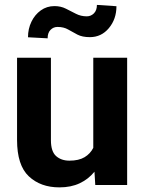

<svg xmlns="http://www.w3.org/2000/svg" viewBox="-20 -768 600 797"><path d="M375.5 0 372.1 -55.2Q347.2 -24.4 311 -7.3Q274.9 9.8 226.6 9.8Q148.4 9.8 99.6 -36.1Q50.8 -82 50.8 -187V-528.3H191.4V-186Q191.4 -139.2 212.9 -120.1Q234.4 -101.1 268.1 -101.1Q307.1 -101.1 331.1 -115.5Q355 -129.9 367.2 -154.3V-528.3H507.8V0ZM382.3 -747.6 463.4 -742.2Q463.4 -689 432.1 -651.4Q400.9 -613.8 353 -613.8Q321.8 -613.8 301.5 -624.3Q281.2 -634.8 262.9 -645.5Q244.6 -656.2 218.8 -656.2Q201.7 -656.2 189.7 -644Q177.7 -631.8 177.7 -608.9L96.2 -613.3Q96.2 -648.4 110.4 -677.7Q124.5 -707 149.4 -724.9Q174.3 -742.7 206.1 -742.7Q232.4 -742.7 253.7 -731.9Q274.9 -721.2 295.4 -710.7Q315.9 -700.2 340.3 -700.2Q357.4 -700.2 369.9 -712.6Q382.3 -725.1 382.3 -747.6Z"/></svg>

Font: Vazirmatn UI
Style: Bold
Weight: 700
Designer: Saber Rastikerdar
Foundry: Saber Rastikerdar
Version: Version 33.003